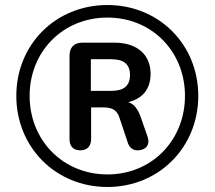

<svg xmlns="http://www.w3.org/2000/svg" viewBox="-20 -735 855 765"><path d="M408 10C613 10 770 -148 770 -353C770 -558 613 -715 408 -715C202 -715 45 -558 45 -353C45 -148 202 10 408 10ZM408 -40C231 -40 98 -176 98 -353C98 -530 231 -665 408 -665C585 -665 717 -530 717 -353C717 -176 585 -40 408 -40ZM300 -136C327 -136 343 -152 343 -181V-307H393C422 -307 445 -299 455 -269L488 -170C494 -149 507 -136 528 -136C558 -136 580 -155 568 -190L542 -265C529 -303 513 -321 491 -328C548 -342 580 -380 580 -441C580 -515 529 -565 436 -565H308C275 -565 257 -546 257 -513V-181C257 -152 272 -136 300 -136ZM424 -373H342V-499H424C473 -499 498 -479 498 -436C498 -393 473 -373 424 -373Z"/></svg>

Font: SN Pro Medium
Style: Regular
Weight: 500
Designer: Tobias Whetton
Foundry: Supernotes
Version: Version 1.003;Glyphs 3.3 (3324)